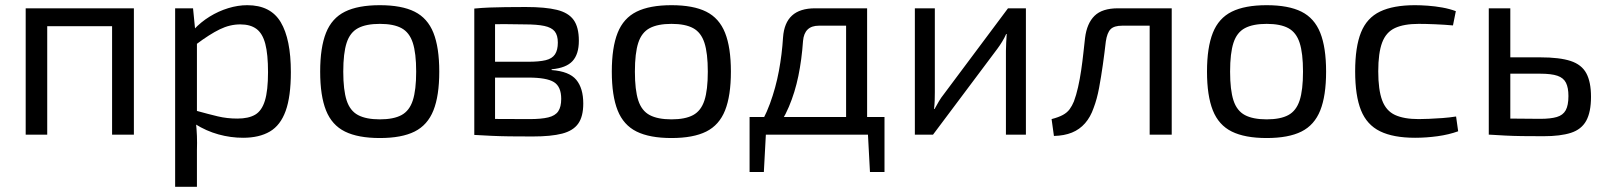

<svg xmlns="http://www.w3.org/2000/svg" viewBox="-20 -519 6195 740"><path d="M496 -487V0H412V-487ZM162 -487V0H79V-487ZM421 -487 420 -418H157V-487Z M933 -499Q1023 -499 1062 -433.5Q1101 -368 1101 -241Q1101 -147 1081 -91.5Q1061 -36 1020 -12Q979 12 917 12Q869 12 822 -1Q775 -14 732 -41L737 -92Q784 -79 819.5 -70.5Q855 -62 895 -62Q938 -62 963.5 -77Q989 -92 1001 -131Q1013 -170 1013 -241Q1013 -310 1002.5 -350Q992 -390 968.5 -407.5Q945 -425 906 -425Q866 -425 827 -406Q788 -387 736 -348L727 -405Q754 -434 788 -455Q822 -476 859.5 -487.5Q897 -499 933 -499ZM724 -487 734 -386 739 -373V-61L735 -49Q738 -21 739 5Q740 31 739 60V201H655V-487Z M1444 -499Q1528 -499 1578 -474Q1628 -449 1650.5 -392.5Q1673 -336 1673 -243Q1673 -150 1650.5 -93.5Q1628 -37 1578 -12Q1528 13 1444 13Q1360 13 1309.5 -12Q1259 -37 1236.5 -93.5Q1214 -150 1214 -243Q1214 -336 1236.5 -392.5Q1259 -449 1309.5 -474Q1360 -499 1444 -499ZM1444 -427Q1391 -427 1360 -410.5Q1329 -394 1316 -354Q1303 -314 1303 -243Q1303 -172 1316 -132Q1329 -92 1360 -75.5Q1391 -59 1444 -59Q1497 -59 1527.5 -75.5Q1558 -92 1571 -132Q1584 -172 1584 -243Q1584 -314 1571 -354Q1558 -394 1527.5 -410.5Q1497 -427 1444 -427Z M2006 -492Q2082 -492 2126.5 -481Q2171 -470 2191 -442Q2211 -414 2211 -362Q2211 -310 2186.5 -283.5Q2162 -257 2106 -252V-249Q2174 -244 2201 -211.5Q2228 -179 2228 -120Q2228 -70 2208.5 -42.5Q2189 -15 2146.5 -4Q2104 7 2033 7Q1982 7 1944 6.5Q1906 6 1874.5 4.5Q1843 3 1808 1L1820 -62Q1840 -61 1894 -60.5Q1948 -60 2021 -60Q2066 -60 2093 -66.5Q2120 -73 2131.5 -90Q2143 -107 2143 -138Q2143 -185 2115 -202.5Q2087 -220 2016 -220H1819V-281H2016Q2058 -281 2083 -287Q2108 -293 2119 -309.5Q2130 -326 2130 -355Q2130 -383 2118 -398Q2106 -413 2078 -419Q2050 -425 2003 -425Q1960 -426 1925.5 -426Q1891 -426 1865 -425.5Q1839 -425 1820 -423L1808 -486Q1839 -489 1867 -490Q1895 -491 1928 -491.5Q1961 -492 2006 -492ZM1888 -486V1H1808V-486Z M2568 -499Q2652 -499 2702 -474Q2752 -449 2774.5 -392.5Q2797 -336 2797 -243Q2797 -150 2774.5 -93.5Q2752 -37 2702 -12Q2652 13 2568 13Q2484 13 2433.5 -12Q2383 -37 2360.5 -93.5Q2338 -150 2338 -243Q2338 -336 2360.5 -392.5Q2383 -449 2433.5 -474Q2484 -499 2568 -499ZM2568 -427Q2515 -427 2484 -410.5Q2453 -394 2440 -354Q2427 -314 2427 -243Q2427 -172 2440 -132Q2453 -92 2484 -75.5Q2515 -59 2568 -59Q2621 -59 2651.5 -75.5Q2682 -92 2695 -132Q2708 -172 2708 -243Q2708 -314 2695 -354Q2682 -394 2651.5 -410.5Q2621 -427 2568 -427Z M3310 -487V-420H3136Q3080 -420 3075 -361Q3070 -289 3057 -226Q3044 -163 3020.5 -107.5Q2997 -52 2957 0H2886Q2925 -58 2947.5 -119.5Q2970 -181 2982 -245.5Q2994 -310 2998 -375Q3002 -431 3032.5 -459Q3063 -487 3122 -487ZM2932 -5 2924 144H2869V-5ZM3389 -68V0H2869V-68ZM3389 -5V144H3333L3325 -5ZM3322 -487V0H3241V-487Z M3934 -487V0H3857V-323Q3857 -339 3858 -354.5Q3859 -370 3860 -388H3858Q3852 -374 3842.5 -358.5Q3833 -343 3824 -331L3576 0H3506V-487H3583V-164Q3583 -148 3582.5 -132.5Q3582 -117 3580 -99H3582Q3590 -114 3599 -129Q3608 -144 3617 -155L3865 -487Z M4483 -487V-420H4305Q4274 -420 4260.5 -406.5Q4247 -393 4242 -359Q4237 -315 4230.5 -269Q4224 -223 4216 -180Q4208 -137 4195 -103Q4183 -68 4162 -44Q4141 -20 4111.5 -8Q4082 4 4042 5L4033 -60Q4060 -67 4076.5 -76Q4093 -85 4102.5 -98Q4112 -111 4119 -128Q4128 -152 4135 -183Q4142 -214 4147 -248Q4152 -282 4155.5 -314.5Q4159 -347 4162 -373Q4169 -429 4198.5 -458Q4228 -487 4289 -487ZM4496 -487V0H4411V-487Z M4862 -499Q4946 -499 4996 -474Q5046 -449 5068.5 -392.5Q5091 -336 5091 -243Q5091 -150 5068.5 -93.5Q5046 -37 4996 -12Q4946 13 4862 13Q4778 13 4727.5 -12Q4677 -37 4654.5 -93.5Q4632 -150 4632 -243Q4632 -336 4654.5 -392.5Q4677 -449 4727.5 -474Q4778 -499 4862 -499ZM4862 -427Q4809 -427 4778 -410.5Q4747 -394 4734 -354Q4721 -314 4721 -243Q4721 -172 4734 -132Q4747 -92 4778 -75.5Q4809 -59 4862 -59Q4915 -59 4945.5 -75.5Q4976 -92 4989 -132Q5002 -172 5002 -243Q5002 -314 4989 -354Q4976 -394 4945.5 -410.5Q4915 -427 4862 -427Z M5434 -499Q5456 -499 5483.5 -497Q5511 -495 5539 -490Q5567 -485 5591 -476L5580 -421Q5547 -424 5510.5 -425.5Q5474 -427 5448 -427Q5391 -427 5356.5 -411Q5322 -395 5307 -355Q5292 -315 5292 -244Q5292 -173 5307 -132.5Q5322 -92 5356.5 -76Q5391 -60 5448 -60Q5463 -60 5487.5 -61Q5512 -62 5539.5 -64Q5567 -66 5592 -70L5600 -13Q5564 0 5520.5 6Q5477 12 5434 12Q5350 12 5299 -13Q5248 -38 5225.5 -94Q5203 -150 5203 -244Q5203 -338 5225.5 -394Q5248 -450 5299 -474.5Q5350 -499 5434 -499Z M5916 -298Q5991 -298 6033.5 -284Q6076 -270 6094 -236.5Q6112 -203 6112 -146Q6112 -87 6093.5 -53.5Q6075 -20 6034.5 -7Q5994 6 5929 6Q5881 6 5846 5.5Q5811 5 5782 3.5Q5753 2 5721 0L5732 -64Q5750 -63 5799.5 -62Q5849 -61 5916 -61Q5956 -61 5980 -68Q6004 -75 6014.5 -94Q6025 -113 6025 -149Q6025 -181 6015.5 -200Q6006 -219 5982.5 -227Q5959 -235 5916 -235H5731V-298ZM5801 -487V0H5718V-487Z"/></svg>

Font: Exo 2
Style: Regular
Weight: 400
Designer: Natanael Gama
Foundry: Natanael Gama
Version: Version 2.010